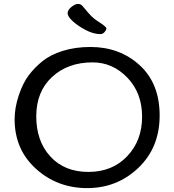

<svg xmlns="http://www.w3.org/2000/svg" viewBox="-20 -953 894 985"><path d="M55 -341Q55 -400 76 -463Q97 -526 126.5 -565.5Q156 -605 197 -638.5Q238 -672 302 -692Q366 -712 444 -712Q594 -712 696.5 -618.5Q799 -525 799 -360.5Q799 -196 690 -92Q581 12 427.5 12Q274 12 164.5 -87Q55 -186 55 -341ZM455 -633Q328 -633 247 -558Q166 -483 166 -356Q166 -229 238.5 -150Q311 -71 433.5 -71Q556 -71 632.5 -151.5Q709 -232 709 -354Q709 -476 633.5 -554.5Q558 -633 455 -633ZM495 -778Q460 -778 420.5 -798.5Q381 -819 354 -843.5Q327 -868 327 -885Q327 -902 346.5 -917.5Q366 -933 380 -933Q394 -933 403.5 -922Q413 -911 431 -889.5Q449 -868 463.5 -857Q478 -846 494 -836Q526 -815 526 -806Q524 -796 515 -787Q506 -778 495 -778Z"/></svg>

Font: Cagliostro
Style: Regular
Weight: 400
Designer: Matthew Desmond
Foundry: Matthew Desmond
Version: Version